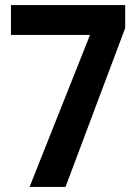

<svg xmlns="http://www.w3.org/2000/svg" viewBox="-20 -733 541 753"><path d="M96 0H237L471 -623V-713H23V-596H333Z"/></svg>

Font: Noto Sans Sinhala Condensed
Style: Bold
Weight: 700
Width: 3
Designer: Jelle Bosma - Monotype Design Team
Foundry: Monotype Imaging Inc.
Version: Version 2.006